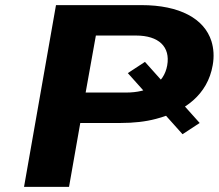

<svg xmlns="http://www.w3.org/2000/svg" viewBox="-20 -731 855 751"><path d="M761 -250 547 -489 480 -445 694 -206ZM294 -250H452C502 -250 549 -255 590 -266C702 -295 792 -360 812 -476C818 -509 816 -541 807 -570C779 -658 683 -711 533 -711H199L74 0H250ZM634 -475C621 -403 560 -369 473 -369H315L355 -592H512C601 -592 647 -548 634 -475Z"/></svg>

Font: Asimov
Style: XWidIt
Weight: 500
Designer: Google
Version: Version 2.000980; 2014